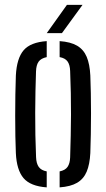

<svg xmlns="http://www.w3.org/2000/svg" viewBox="-20 -779 445 805"><path d="M46.5 -137.3Q45.1 -167.1 44.4 -207.9Q43.7 -248.6 43.7 -293.7Q43.7 -338.8 44.4 -382.7Q45.1 -426.6 46.5 -462.5Q50.3 -534.7 79.1 -568.3Q107.9 -601.9 175.9 -606.6V-539.5Q152.2 -534.7 142 -520.6Q131.9 -506.4 131 -479.8Q129.6 -440.6 128.7 -396.8Q127.8 -353 127.6 -306.6Q127.4 -260.3 128.3 -213.3Q129.3 -166.3 131.2 -120.4Q132.1 -93.8 142.4 -79.2Q152.7 -64.7 175.9 -60.4V6.6Q107.7 1.8 78.7 -32.2Q49.7 -66.3 46.5 -137.3ZM230 6.6V-60.4Q253.5 -65.1 263.3 -79.4Q273.2 -93.8 274.1 -119.2Q275.6 -164.5 276.5 -209.2Q277.5 -253.9 277.7 -298.8Q277.9 -343.7 276.9 -389.1Q276 -434.6 274.1 -481.4Q273.2 -507.5 263.1 -521.5Q253.1 -535.4 230 -539.6V-606.6Q276 -603.4 303.3 -587.4Q330.6 -571.3 343.5 -540.6Q356.4 -509.8 358.7 -462.5Q360.1 -429.6 360.8 -388.5Q361.6 -347.5 361.6 -303.5Q361.6 -259.4 360.8 -216.7Q360.1 -174 358.7 -137.3Q356.3 -89.8 343.4 -59.2Q330.5 -28.6 303.2 -12.6Q275.9 3.4 230 6.6ZM176 -640 260.7 -758.7H326.1L239.6 -640Z"/></svg>

Font: Big Shoulders Stencil Text SC Thin
Style: Regular
Weight: 100
Designer: Patric King
Foundry: XO Type Co
Version: Version 2.001